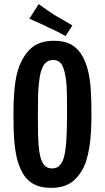

<svg xmlns="http://www.w3.org/2000/svg" viewBox="-20 -903 507 928"><path d="M227 5Q177 5 144 -12.5Q111 -30 91.5 -63Q72 -96 61 -141Q54 -171 50.5 -205Q47 -239 46 -277.5Q45 -316 45 -357Q45 -384 46 -410Q47 -436 49 -460.5Q51 -485 54.5 -508.5Q58 -532 64 -554Q82 -621 123.5 -663.5Q165 -706 241 -706Q294 -706 327 -686Q360 -666 379.5 -630Q399 -594 409 -546Q417 -505 419.5 -456Q422 -407 422 -356Q422 -312 420 -270.5Q418 -229 412 -192Q406 -155 396 -123Q376 -65 336 -30Q296 5 227 5ZM233 -89Q251 -89 263.5 -99Q276 -109 284 -128.5Q292 -148 296 -177Q301 -213 302.5 -261Q304 -309 304 -359Q304 -402 303.5 -441.5Q303 -481 300 -510Q294 -562 280.5 -587.5Q267 -613 237 -613Q206 -613 190 -586Q174 -559 169 -508Q167 -492 165.5 -473Q164 -454 164 -433Q164 -412 163.5 -389.5Q163 -367 163 -346Q163 -296 164 -250Q165 -204 170 -171Q174 -144 181.5 -125.5Q189 -107 201.5 -98Q214 -89 233 -89ZM297 -729Q284 -736 270.5 -743Q257 -750 243 -757Q229 -764 214 -770Q200 -778 185 -784.5Q170 -791 154 -798Q138 -805 122 -813L167 -883Q186 -869 207.5 -854.5Q229 -840 249 -827Q271 -815 291 -803Q311 -791 330 -780Z"/></svg>

Font: Truculenta
Style: Bold
Weight: 700
Designer: Ivan Castro, Eva Sanz & Omnibus-Type Team
Foundry: Omnibus-Type
Version: Version 1.002